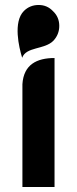

<svg xmlns="http://www.w3.org/2000/svg" viewBox="-20 -751 308 771"><path d="M70 0H199V-518C128 -518 75 -492 70 -413ZM135 -731C112 -731 92 -723 76 -707C32 -663 56 -561 69 -519C85 -564 158 -551 194 -587C210 -604 218 -624 218 -647C218 -670 210 -690 193 -706C177 -723 158 -731 135 -731Z"/></svg>

Font: Mesarto
Style: Regular
Weight: 700
Designer: Mohamed Gaber
Foundry: Kief Type Foundry
Version: Version 2.020